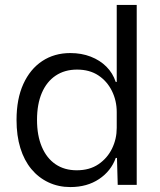

<svg xmlns="http://www.w3.org/2000/svg" viewBox="-20 -749 650 778"><path d="M265 9Q217 9 176.5 -10Q136 -29 107 -64Q78 -99 62.5 -149Q47 -199 47 -263Q47 -348 74.5 -408.5Q102 -469 151 -501.5Q200 -534 265 -534Q310 -534 347.5 -519.5Q385 -505 411 -479Q437 -453 449 -417H453V-729H534V0H457L454 -109H449Q430 -56 381.5 -23.5Q333 9 265 9ZM291 -59Q343 -59 379 -83.5Q415 -108 434 -147Q453 -186 453 -231V-295Q453 -341 433.5 -380.5Q414 -420 378.5 -443.5Q343 -467 292 -467Q242 -467 205.5 -442.5Q169 -418 149.5 -372.5Q130 -327 130 -263Q130 -200 149.5 -154Q169 -108 205 -83.5Q241 -59 291 -59Z"/></svg>

Font: Mona Sans ExtraLight
Style: Regular
Weight: 400
Version: Version 2.000